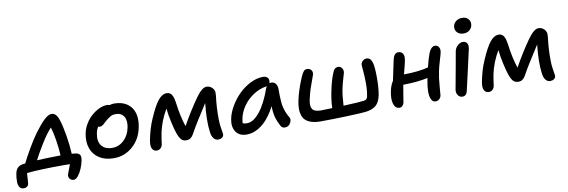

<svg xmlns="http://www.w3.org/2000/svg" viewBox="-100 -1210 5435 1837"><g transform="rotate(-10 2617.0 -291.5)"><path d="M499 148.9Q474.1 148.9 460.4 132.1Q446.8 115.2 451.2 92.8Q452.6 85 458.5 70.1Q464.4 55.2 472.9 33.2Q481.4 11.2 486.8 -4.9Q480 -4.9 462.2 -5.4Q444.3 -5.9 433.1 -5.9Q189.9 -5.9 67.9 7.8Q66.9 22.5 65.4 44.9Q64 67.4 63 83.5Q62 99.6 61 106Q59.6 124.5 46.1 135.3Q32.7 146 13.2 146Q-13.7 146 -27.3 125.7Q-41 105.5 -41 74.2Q-41 26.9 -33.2 -6.8Q-21 -70.8 38.1 -82Q39.6 -82 49.8 -83.7Q60.1 -85.4 66.9 -85.9Q95.2 -143.6 139.9 -220.5Q184.6 -297.4 224.1 -352.1Q280.3 -428.7 322.3 -468.8Q364.3 -508.8 396 -508.8Q419.4 -508.8 437 -490.5Q454.6 -472.2 467.8 -429.2Q485.4 -374.5 501.5 -277.8Q517.6 -181.2 521 -100.1Q525.9 -99.6 535.4 -98.6Q544.9 -97.7 549.8 -97.2Q585 -94.2 597.7 -76.7Q610.4 -59.1 603 -21Q595.2 17.1 579.3 55.4Q563.5 93.8 541.5 121.3Q519.5 148.9 499 148.9ZM269 -246.1Q215.8 -160.2 183.1 -96.2Q275.4 -101.1 413.1 -103Q409.7 -175.8 396.5 -255.4Q383.3 -335 368.2 -381.8Q320.3 -329.6 269 -246.1Z M912.1 12.2Q828.1 12.2 771 -24.9Q713.9 -62 692.1 -125.5Q670.4 -189 686 -268.1Q694.3 -310.1 714.8 -347.9Q735.4 -385.7 761.7 -413.1Q788.1 -440.4 818.4 -460.7Q848.6 -481 878.2 -491Q907.7 -501 933.1 -501Q944.8 -501 958 -496.1Q984.4 -502.9 1002.9 -502.9Q1078.6 -502.9 1128.2 -469Q1177.7 -435.1 1195.1 -376Q1212.4 -316.9 1196.8 -240.2Q1175.3 -127 1096.4 -57.4Q1017.6 12.2 912.1 12.2ZM792 -249Q776.9 -176.3 810.1 -132.1Q843.3 -87.9 914.1 -87.9Q978.5 -87.9 1027.1 -133.5Q1075.7 -179.2 1090.8 -253.9Q1104.5 -321.8 1079.6 -361.3Q1054.7 -400.9 999 -400.9Q973.1 -400.9 953.6 -390.9Q934.1 -380.9 904.8 -356.9Q895.5 -349.1 882.8 -336.9Q870.1 -324.7 864.5 -320.3Q858.9 -315.9 850.1 -312Q841.3 -308.1 831.1 -308.1Q821.3 -308.1 815.9 -312Q797.9 -285.2 792 -249Z M1329.6 11.2Q1297.9 11.2 1284.2 -16.6Q1270.5 -44.4 1280.8 -96.2Q1301.8 -208 1340.3 -294.9Q1392.1 -416 1432.1 -464.6Q1472.2 -513.2 1515.6 -513.2Q1533.2 -513.2 1546.4 -505.1Q1559.6 -497.1 1567.4 -482.2Q1575.2 -467.3 1579.8 -450.9Q1584.5 -434.6 1587.4 -413.1Q1606 -267.1 1639.6 -170.9Q1716.8 -309.6 1797.4 -422.9Q1857.9 -507.8 1901.4 -507.8Q1930.7 -507.8 1953.6 -487.8Q1968.3 -474.6 1974.1 -457.5Q1980 -440.4 1976.6 -410.2Q1961.4 -291 1963.4 -182.1Q1963.4 -146 1968.3 -110.8Q1973.1 -75.7 1977.1 -54.7Q1981 -33.7 1979.5 -25.9Q1976.6 -9.8 1961.9 0Q1947.3 9.8 1925.8 9.8Q1899.4 9.8 1881.6 -13.2Q1863.8 -36.1 1859.4 -75.2Q1844.2 -184.6 1862.8 -356Q1743.2 -171.9 1693.4 -80.1Q1668 -36.1 1627.4 -36.1Q1591.8 -36.1 1573.5 -57.6Q1555.2 -79.1 1539.6 -125Q1527.3 -160.6 1510.7 -234.9Q1494.1 -309.1 1488.8 -368.2Q1425.8 -262.7 1401.4 -146Q1395.5 -117.7 1390.6 -80.3Q1385.7 -43 1384.8 -37.1Q1380.4 -16.1 1365.7 -2.4Q1351.1 11.2 1329.6 11.2Z M2203.1 9.8Q2132.3 9.8 2099.1 -38.6Q2065.9 -86.9 2081.1 -163.1Q2093.3 -223.6 2130.1 -285.9Q2167 -348.1 2217 -396.7Q2267.1 -445.3 2329.1 -476.1Q2391.1 -506.8 2450.2 -506.8Q2479 -506.8 2494.1 -490Q2509.3 -473.1 2503.4 -443.8L2500.5 -435.1Q2508.3 -439 2519 -439Q2545.9 -439 2561.5 -418.2Q2577.1 -397.5 2577.1 -366.2Q2577.1 -320.8 2577.6 -299.1Q2578.1 -277.3 2580.8 -243.2Q2583.5 -209 2588.9 -187.3Q2594.2 -165.5 2604.7 -138.2Q2615.2 -110.8 2631.3 -85Q2647.9 -61 2629.6 -27.1Q2611.3 6.8 2575.2 6.8Q2546.4 6.8 2534.2 -17.1Q2509.8 -61 2497.3 -105.2Q2484.9 -149.4 2483.4 -215.8Q2458.5 -167 2429.9 -128.2Q2401.4 -89.4 2373 -63.7Q2344.7 -38.1 2314.7 -21.2Q2284.7 -4.4 2257.3 2.7Q2230 9.8 2203.1 9.8ZM2188.5 -148.9Q2182.1 -119.1 2183.1 -103Q2196.3 -96.2 2225.1 -96.2Q2286.1 -96.2 2348.9 -173.8Q2411.6 -251.5 2462.4 -395Q2469.7 -409.7 2471.2 -412.1Q2470.2 -412.1 2468.3 -411.6Q2466.3 -411.1 2465.3 -411.1Q2397.9 -400.9 2338.1 -361.3Q2278.3 -321.8 2239.5 -265.6Q2200.7 -209.5 2188.5 -148.9Z M2919.9 8.8Q2867.7 8.8 2830.8 -3.4Q2793.9 -15.6 2773.7 -35.9Q2753.4 -56.2 2744.4 -86.4Q2735.4 -116.7 2736.3 -149.2Q2737.3 -181.6 2745.1 -222.2Q2765.6 -320.8 2814.9 -438Q2831.5 -475.6 2844.5 -491.7Q2857.4 -507.8 2877 -507.8Q2902.3 -507.8 2917.2 -491.2Q2932.1 -474.6 2926.8 -446.8Q2924.8 -437 2911.1 -402.8Q2897.5 -368.7 2880.1 -315.7Q2862.8 -262.7 2852.1 -208Q2840.3 -149.4 2860.4 -121.8Q2880.4 -94.2 2940.9 -94.2Q2984.4 -94.2 3051.8 -97.2Q3053.2 -173.8 3073.7 -268.1Q3085 -323.2 3099.6 -370.1Q3114.3 -417 3125 -438Q3138.7 -476.1 3175.8 -476.1Q3197.3 -476.1 3211.4 -456.1Q3225.6 -436 3219.7 -409.2Q3218.8 -403.8 3203.4 -352.3Q3188 -300.8 3180.2 -261.2Q3168.9 -212.4 3162.1 -101.1Q3321.3 -107.9 3362.8 -113.8Q3377.4 -116.2 3386 -123Q3394.5 -129.9 3397.9 -144Q3410.6 -202.1 3410.4 -272.2Q3410.2 -342.3 3405 -396.2Q3399.9 -450.2 3400.9 -460Q3403.8 -480 3420.2 -493.9Q3436.5 -507.8 3456.1 -507.8Q3498.5 -507.8 3512.2 -451.2Q3522.9 -410.6 3523.2 -311Q3523.4 -211.4 3510.7 -142.1Q3498 -80.6 3467.5 -50Q3437 -19.5 3377 -8.8Q3330.1 -1.5 3174.3 3.7Q3018.6 8.8 2919.9 8.8Z M3688 11.2Q3647.5 11.2 3632.1 -34.7Q3616.7 -80.6 3631.8 -157.2Q3644 -216.8 3668.9 -252.9Q3696.3 -376.5 3710.9 -451.2Q3716.3 -479 3730.2 -496.6Q3744.1 -514.2 3763.7 -514.2Q3796.9 -514.2 3810.5 -490.5Q3824.2 -466.8 3814.9 -422.9Q3810.1 -394.5 3783.7 -295.9Q3921.4 -295.9 4021 -321.8Q4043 -410.2 4060.1 -454.1Q4069.8 -480.5 4086.2 -497.3Q4102.5 -514.2 4123 -514.2Q4147 -514.2 4159.4 -493.4Q4171.9 -472.7 4166 -443.8Q4162.1 -422.9 4144.3 -365Q4126.5 -307.1 4119.1 -268.1Q4105 -202.1 4099.9 -124.5Q4094.7 -46.9 4092.8 -38.1Q4088.9 -16.6 4074 -2.7Q4059.1 11.2 4037.1 11.2Q4009.3 11.2 3995.6 -18.6Q3981.9 -48.3 3982.7 -97.2Q3983.4 -146 3996.1 -209Q3996.6 -211.4 3997.6 -216.1Q3998.5 -220.7 3999 -223.1Q3904.8 -201.2 3759.8 -199.2Q3759.8 -195.8 3758.8 -193.8Q3751 -154.3 3742.2 -96.4Q3733.4 -38.6 3731.9 -30.8Q3728 -12.7 3715.8 -0.7Q3703.6 11.2 3688 11.2Z M4415 -582Q4374 -582 4351.6 -606.4Q4329.1 -630.9 4335.9 -667Q4341.8 -696.3 4366.5 -714.1Q4391.1 -731.9 4423.8 -731.9Q4465.8 -731.9 4486.1 -705.6Q4506.3 -679.2 4499 -646Q4494.6 -621.1 4472.7 -601.6Q4450.7 -582 4415 -582ZM4298.8 11.2Q4270 11.2 4254.2 -13.4Q4238.3 -38.1 4245.1 -70.8Q4266.6 -180.7 4284.4 -284.4Q4302.2 -388.2 4310.1 -428.2Q4316.4 -459.5 4340.6 -481.7Q4364.7 -503.9 4391.1 -503.9Q4416.5 -503.9 4430.2 -485.4Q4443.8 -466.8 4438 -433.1Q4430.7 -395.5 4393.1 -233.6Q4355.5 -71.8 4347.7 -35.2Q4343.8 -13.7 4331.1 -1.2Q4318.4 11.2 4298.8 11.2Z M4554.7 11.2Q4522.9 11.2 4509.3 -16.6Q4495.6 -44.4 4505.9 -96.2Q4526.9 -208 4565.4 -294.9Q4617.2 -416 4657.2 -464.6Q4697.3 -513.2 4740.7 -513.2Q4758.3 -513.2 4771.5 -505.1Q4784.7 -497.1 4792.5 -482.2Q4800.3 -467.3 4804.9 -450.9Q4809.6 -434.6 4812.5 -413.1Q4831.1 -267.1 4864.7 -170.9Q4941.9 -309.6 5022.5 -422.9Q5083 -507.8 5126.5 -507.8Q5155.8 -507.8 5178.7 -487.8Q5193.4 -474.6 5199.2 -457.5Q5205.1 -440.4 5201.7 -410.2Q5186.5 -291 5188.5 -182.1Q5188.5 -146 5193.4 -110.8Q5198.2 -75.7 5202.1 -54.7Q5206.1 -33.7 5204.6 -25.9Q5201.7 -9.8 5187 0Q5172.4 9.8 5150.9 9.8Q5124.5 9.8 5106.7 -13.2Q5088.9 -36.1 5084.5 -75.2Q5069.3 -184.6 5087.9 -356Q4968.3 -171.9 4918.5 -80.1Q4893.1 -36.1 4852.5 -36.1Q4816.9 -36.1 4798.6 -57.6Q4780.3 -79.1 4764.6 -125Q4752.4 -160.6 4735.8 -234.9Q4719.2 -309.1 4713.9 -368.2Q4650.9 -262.7 4626.5 -146Q4620.6 -117.7 4615.7 -80.3Q4610.8 -43 4609.9 -37.1Q4605.5 -16.1 4590.8 -2.4Q4576.2 11.2 4554.7 11.2Z"/></g></svg>

Font: Shantell Sans Normal
Style: Italic
Weight: 500
Italic angle: -11.31°
Designer: Stephen Nixon, Anya Danilova, Shantell Martin
Foundry: Arrow Type
Version: Version 1.006;[559af2be0]